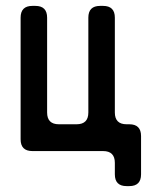

<svg xmlns="http://www.w3.org/2000/svg" viewBox="-20 -505 529 652"><path d="M90 8H330Q370 8 370 48V87Q370 127 410 127H419Q459 127 459 87V-43Q459 -83 419 -83H410Q370 -83 370 -123V-445Q370 -485 330 -485H320Q280 -485 280 -445V-123Q280 -83 240 -83H180Q140 -83 140 -123V-445Q140 -485 100 -485H90Q50 -485 50 -445V-32Q50 8 90 8Z"/></svg>

Font: WDXL Lubrifont SC
Style: Regular
Weight: 400
Designer: [WDXL Lubrifont] Copyright 2020-2022 (c) NightFurySL2001, Skr-ZERO; [ZCOOL QingKe HuangYou] Copyright 2018-2022 (c) The 
Version: Version 2.001;hotconv 1.1.1;makeotfexe 2.6.0